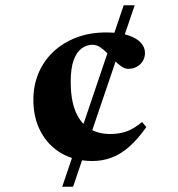

<svg xmlns="http://www.w3.org/2000/svg" viewBox="-20 -705 672 725"><path d="M215 0 447 -685H488.5L256 0ZM381 -582.5Q432.5 -582.5 464.8 -571.5Q497 -560.5 512.2 -543.2Q527.5 -526 527.5 -505.5Q527.5 -488 519 -474.2Q510.5 -460.5 496.2 -452.8Q482 -445 464.5 -445Q451.5 -445 438.2 -454.2Q425 -463.5 412 -477Q399 -490.5 385.5 -504Q372 -517.5 358 -526.8Q344 -536 329.5 -536Q307 -536 288.2 -522.2Q269.5 -508.5 258.2 -478Q247 -447.5 247 -396.5Q247 -328.5 265 -284.8Q283 -241 316.5 -220Q350 -199 396.5 -199Q431 -199 459 -209.2Q487 -219.5 516.5 -244.5L532.5 -225Q500 -179 467.8 -150.8Q435.5 -122.5 401.2 -109.8Q367 -97 329.5 -97Q262 -97 211.8 -126.2Q161.5 -155.5 133.8 -207.8Q106 -260 106 -328Q106 -382 125.2 -428.2Q144.5 -474.5 180.8 -509Q217 -543.5 267.8 -563Q318.5 -582.5 381 -582.5Z"/></svg>

Font: Newsreader 36pt
Style: Bold
Weight: 700
Designer: Hugues Gentile
Foundry: Production Type
Version: Version 1.003